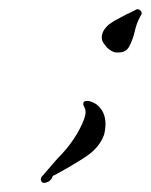

<svg xmlns="http://www.w3.org/2000/svg" viewBox="-20 -281 326 415"><path d="M228 -168Q214 -172 203 -189Q200 -194 200 -200Q200 -213 212 -225Q215 -228 219 -230.5Q223 -233 227 -236L244 -245Q248 -247 251.5 -249Q255 -251 258 -252L272 -259Q274 -261 277 -261Q282 -261 285 -256.5Q288 -252 284 -247Q280 -240 276.5 -231Q273 -222 271 -212Q267 -195 259 -180Q251 -165 228 -168ZM86 111Q72 118 69 110Q67 104 71 100L104 62Q145 21 162 -24Q165 -33 165 -39Q165 -44 163 -48Q160 -53 160 -57Q160 -63 168 -63Q173 -63 179 -60.5Q185 -58 189 -55Q208 -40 208 -13Q208 -2 205 10Q195 39 162 60Q129 81 97 98Q94 98 93 102Q92 105 90 107Q88 109 86 111Z"/></svg>

Font: Birthstone Bounce Medium
Style: Regular
Weight: 500
Designer: Robert E. Leuschke
Foundry: Rob Leuschke
Version: Version 1.010; ttfautohint (v1.8.3)